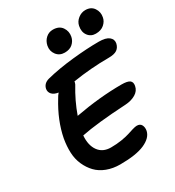

<svg xmlns="http://www.w3.org/2000/svg" viewBox="-232 -1083 1170 1281"><g transform="rotate(-30 352.5 -442.5)"><path d="M608.9 -774.9Q570.8 -774.9 549.6 -804Q528.3 -833 537.1 -876Q543 -905.8 568.6 -926.3Q594.2 -946.8 625 -946.8Q668.5 -946.8 689.7 -915.5Q710.9 -884.3 703.1 -846.2Q698.2 -817.9 673.8 -796.4Q649.4 -774.9 608.9 -774.9ZM366.2 -769Q326.2 -769 303.5 -798.8Q280.8 -828.6 288.1 -867.2Q294.9 -900.4 317.9 -921.1Q340.8 -941.9 372.1 -941.9Q419.9 -941.9 441.9 -910.2Q463.9 -878.4 456.1 -838.9Q450.2 -809.6 427.5 -789.3Q404.8 -769 366.2 -769ZM314 62Q257.8 62 211.9 44.4Q166 26.9 136 -4.4Q106 -35.6 86.9 -78.4Q67.9 -121.1 65.7 -171.1Q63.5 -221.2 73.2 -276.9Q97.2 -401.4 173.8 -525.9Q183.1 -543.5 196.8 -559.1Q163.1 -564 147.7 -581.5Q132.3 -599.1 136.2 -622.1Q144 -660.2 187 -671.9Q279.3 -695.3 393.6 -707.3Q507.8 -719.2 598.1 -719.2Q651.4 -719.2 675.3 -700Q699.2 -680.7 693.8 -650.9Q687.5 -622.1 666.5 -607.4Q645.5 -592.8 600.1 -592.8Q464.8 -592.8 325.2 -570.8Q325.2 -563.5 319.8 -550.8Q262.7 -457 229 -360.8Q417.5 -396 585.9 -396Q631.8 -396 648.9 -383.3Q666 -370.6 660.2 -341.8Q653.8 -307.6 621.3 -288.3Q588.9 -269 543 -266.1Q314.9 -253.4 195.8 -229Q189.9 -155.8 221.9 -111.3Q253.9 -66.9 316.9 -66.9Q360.4 -66.9 399.2 -73.2Q438 -79.6 460.2 -86.9Q482.4 -94.2 503.7 -100.6Q524.9 -106.9 537.1 -106.9Q562.5 -106.9 572.3 -88.1Q582 -69.3 577.1 -43.9Q566.4 4.4 501.5 33.2Q436.5 62 314 62Z"/></g></svg>

Font: Shantell Sans Irregular Bouncy
Style: Italic
Weight: 600
Italic angle: -11.31°
Designer: Stephen Nixon, Anya Danilova, Shantell Martin
Foundry: Arrow Type
Version: Version 1.006;[9816181b4]